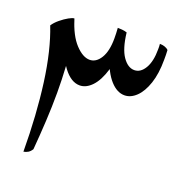

<svg xmlns="http://www.w3.org/2000/svg" viewBox="-127 -779 818 895"><g transform="rotate(20 282.0 -331.5)"><path d="M90 -566 100 -650Q124 -572 161 -532.5Q198 -493 232 -493Q264 -493 285.5 -528Q307 -563 307 -626Q307 -637 306.5 -651.5Q306 -666 305 -678Q314 -678 326.5 -677Q339 -676 351 -672Q352 -660 352 -646.5Q352 -633 352 -622Q352 -539 334.5 -481.5Q317 -424 289 -394.5Q261 -365 229 -365Q186 -365 148 -415.5Q110 -466 90 -566ZM315 -536 351 -672Q360 -594 386 -556.5Q412 -519 444 -519Q475 -519 495.5 -553.5Q516 -588 516 -648Q516 -655 516 -661.5Q516 -668 515 -675Q527 -675 538.5 -671.5Q550 -668 558 -660Q559 -650 559 -636Q559 -622 559 -612Q559 -543 542.5 -494Q526 -445 499 -419Q472 -393 441 -393Q404 -393 371 -429.5Q338 -466 315 -536ZM89 15Q88 -169 67.5 -321.5Q47 -474 5 -581Q16 -598 35.5 -614Q55 -630 73 -640Q91 -650 100 -650Q116 -607 125.5 -549.5Q135 -492 139 -427Q143 -362 143 -297Q143 -227 139 -155.5Q135 -84 129 -12Q121 1 111 7Q101 13 89 15Z"/></g></svg>

Font: Ruwudu Medium
Style: Regular
Weight: 500
Designer: Becca Hirsbrunner Spalinger
Foundry: SIL International
Version: Version 3.000